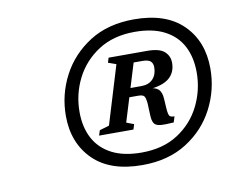

<svg xmlns="http://www.w3.org/2000/svg" viewBox="-56 -757 690 570"><g transform="rotate(-10 289.0 -472.0)"><path d="M449 -382.5 443.5 -365Q416 -363 402.5 -364.5Q389 -366 384 -374Q379 -382 378.5 -398.5L377 -434Q375.5 -450.5 371.5 -456Q367.5 -461.5 353 -461.5H293.5L303 -488H368Q390 -488 402.5 -501.2Q415 -514.5 415 -536.5Q415 -548.5 408 -554.8Q401 -561 383 -561H323.5L328.5 -588H402.5Q439.5 -588 454.5 -574.5Q469.5 -561 469.5 -540.5Q469.5 -511 449.2 -494.2Q429 -477.5 385.5 -474.5V-477.5Q407 -477 416.8 -468.2Q426.5 -459.5 427.5 -438.5L429.5 -406.5Q431 -390.5 434.5 -386.5Q438 -382.5 449 -382.5ZM365.5 -588 304.5 -389 327 -380.5 322 -365H218.5L223.5 -380.5L252.5 -389L306 -565L282 -573.5L286.5 -588ZM334.5 -293.5Q399.5 -293.5 444.5 -322.8Q489.5 -352 513 -399.2Q536.5 -446.5 536.5 -499.5Q536.5 -545.5 518.8 -579.2Q501 -613 465.2 -631.5Q429.5 -650 375.5 -650Q311.5 -650 266.2 -620.8Q221 -591.5 197.2 -544.5Q173.5 -497.5 173.5 -444Q173.5 -398 191.5 -364.2Q209.5 -330.5 245.2 -312Q281 -293.5 334.5 -293.5ZM380 -687Q476.5 -687 527.5 -636.5Q578.5 -586 578.5 -504Q578.5 -440 549.2 -383.5Q520 -327 464.5 -291.8Q409 -256.5 330.5 -256.5Q233.5 -256.5 182.5 -307.2Q131.5 -358 131.5 -439.5Q131.5 -503.5 161 -560Q190.5 -616.5 246 -651.8Q301.5 -687 380 -687Z"/></g></svg>

Font: Newsreader 16pt 16pt Medium
Style: Italic
Weight: 500
Italic angle: -17°
Version: Version 1.003